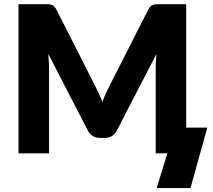

<svg xmlns="http://www.w3.org/2000/svg" viewBox="-20 -749 1042 938"><path d="M889.6 -125.5H992.7L910.6 169.9H745.6L797.4 0H740.7V-418.9Q740.7 -427.2 741.7 -450.7Q742.7 -472.7 744.1 -484.9L550.3 -110.4Q541.5 -93.3 526.4 -84Q510.3 -75.2 491.7 -75.2H468.3Q448.7 -75.2 434.1 -84Q418.5 -92.3 409.7 -110.4L215.8 -485.8Q217.8 -460 218.3 -451.2Q218.3 -448.2 219 -436.3Q219.7 -424.3 219.7 -418.9V0H70.3V-728.5H199.7Q213.9 -728.5 219.2 -728Q226.6 -727.5 233.4 -725.1Q240.2 -722.7 245.6 -717.3Q249.5 -713.4 255.4 -702.6L442.9 -333Q459.5 -300.3 462.4 -293.5Q477.5 -258.3 480 -251.5Q485.4 -266.1 498 -294.4Q504.9 -310.5 517.6 -334.5L704.6 -702.6Q710 -711.9 714.8 -717.3Q720.7 -723.1 726.6 -725.1Q732.9 -727.1 741.7 -728Q747.1 -728.5 760.7 -728.5H889.6Z"/></svg>

Font: Lato-ExtraBold
Style: Regular
Weight: 500
Designer: Lukasz Dziedzic with Adam Twardoch and Botio Nikoltchev
Foundry: tyPoland Lukasz Dziedzic
Version: ""